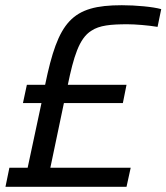

<svg xmlns="http://www.w3.org/2000/svg" viewBox="-20 -716 638 736"><path d="M16 -73 1 0H465L481 -73H173L225 -321H451L465 -391H240C262 -497 283 -569 330 -598C361 -619 405 -623 469 -623C498 -623 548 -619 584 -613L598 -681C566 -690 501 -696 447 -696C254 -696 203 -634 153 -391H83L68 -321H139L86 -73Z"/></svg>

Font: Saira UNSAM
Style: Italic
Weight: 400
Italic angle: -12°
Designer: Hector Gatti with collaboration of the Omnibus-Type team
Foundry: Omnibus-Type
Version: Version 0.072;PS 000.072;hotconv 1.0.88;makeotf.lib2.5.64775